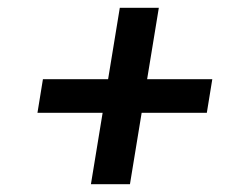

<svg xmlns="http://www.w3.org/2000/svg" viewBox="-20 -586 640 492"><path d="M313 -114H213L243 -297H76L90 -383H257L287 -566H387L357 -383H524L510 -297H343Z"/></svg>

Font: Iosevka Semibold Extended
Style: Italic
Weight: 600
Width: 7
Italic angle: -9°
Monospace: yes
Designer: Belleve Invis
Foundry: Belleve Invis
Version: Version 32.5.0; ttfautohint (v1.8.4)